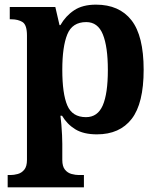

<svg xmlns="http://www.w3.org/2000/svg" viewBox="-20 -566 685 826"><path d="M13 240V187H25Q40 187 56.5 182.5Q73 178 84.5 164Q96 150 96 122V-413Q96 -459 77 -471Q58 -483 29 -483H22V-536H218L236 -458H240Q262 -497 298.5 -521.5Q335 -546 393 -546Q493 -546 545.5 -479Q598 -412 598 -266Q598 -121 546.5 -54.5Q495 12 397 12Q340 12 304.5 -9.5Q269 -31 247 -68H240Q242 -54 244 -30.5Q246 -7 247 15.5Q248 38 248 53V122Q248 150 259.5 164Q271 178 288 182.5Q305 187 319 187H341V240ZM350 -62Q400 -62 422 -112.5Q444 -163 444 -265Q444 -365 422.5 -418Q401 -471 351 -471Q291 -471 269.5 -418Q248 -365 248 -266Q248 -163 269.5 -112.5Q291 -62 350 -62Z"/></svg>

Font: Noto Serif Khojki
Style: Bold
Weight: 700
Version: Version 2.003